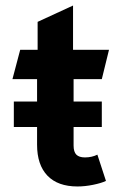

<svg xmlns="http://www.w3.org/2000/svg" viewBox="-20 -665 439 694"><path d="M332 -106 363 -11Q346 -3 316.5 3Q287 9 260 9Q189 9 151.5 -30Q114 -69 114 -142V-206H30V-298H114V-379H25L53 -485H116V-586L244 -645V-485H374L348 -379H246V-298H348V-206H246V-139Q246 -116 256 -106Q266 -96 287 -96Q312 -96 332 -106Z"/></svg>

Font: Niramit
Style: Bold
Weight: 700
Designer: Katatrad Aksorn Co.,Ltd.
Foundry: Cadson Demak Co.,Ltd.
Version: Version 1.001; ttfautohint (v1.6)